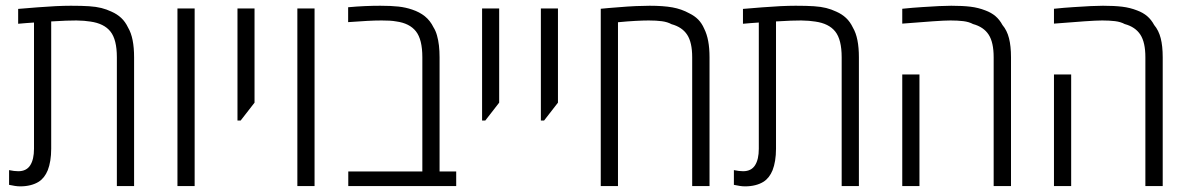

<svg xmlns="http://www.w3.org/2000/svg" viewBox="-20 -660 4218 681"><path d="M51.8 1Q43 1 33.2 -0.5Q23.4 -2 12.2 -4.4V-56.6Q30.8 -52.7 44.9 -52.7Q73.7 -52.7 87.2 -73.7Q100.6 -94.7 100.6 -132.3V-580.1Q86.4 -579.6 72.5 -578.1Q58.6 -576.7 44.4 -575.7V-628.4Q79.1 -631.3 113 -634Q147 -636.7 177.5 -638.2Q208 -639.6 231.4 -639.6Q271 -639.6 296.1 -637.9Q321.3 -636.2 339.6 -631.6Q357.9 -627 375.5 -618.7Q395.5 -609.9 409.9 -596.4Q424.3 -583 434.1 -562.5Q445.3 -543.5 450.4 -517.3Q455.6 -491.2 455.6 -457V0H394.5V-457Q394.5 -519.5 371.8 -548.1Q349.1 -576.7 300.8 -583.5Q280.8 -586.9 251 -587.4Q236.3 -587.4 213.9 -586.7Q191.4 -585.9 161.6 -584V-132.3Q161.6 -109.4 158.4 -90.3Q155.3 -71.3 149.4 -56.2Q138.2 -28.8 117.7 -15.6Q104.5 -7.3 87.9 -3.2Q71.3 1 51.8 1Z M609.4 0V-629.9H670.4V0Z M822.3 -232.4V-629.9H882.8V-295.9L833.5 -232.4Z M1034.7 0V-629.9H1095.7V0Z M1215.3 0V-51.8H1478V-457Q1478 -520 1455.3 -548.8Q1432.6 -577.6 1385.3 -584Q1375 -585.9 1362.1 -586.7Q1349.1 -587.4 1333.5 -587.4Q1309.6 -587.4 1282.5 -585.9Q1255.4 -584.5 1214.8 -581.5V-634.3Q1246.1 -637.2 1274.4 -638.4Q1302.7 -639.6 1328.6 -639.6Q1367.2 -639.6 1393.3 -636.7Q1419.4 -633.8 1441.9 -626Q1468.3 -617.2 1487.1 -602.1Q1505.9 -586.9 1517.6 -563Q1525.4 -550.8 1530 -534.2Q1534.7 -517.6 1536.9 -498.5Q1539.1 -479.5 1539.1 -457V-51.8H1598.1V0Z M1689.9 -232.4V-629.9H1750.5V-295.9L1701.2 -232.4Z M1898.4 -232.4V-629.9H1959V-295.9L1909.7 -232.4Z M2110.8 0V-628.9Q2124 -630.4 2139.6 -631.6Q2155.3 -632.8 2173.8 -634.3Q2207.5 -637.2 2235.4 -638.4Q2263.2 -639.6 2284.2 -639.6Q2332.5 -639.6 2365 -633.8Q2397.5 -627.9 2424.8 -612.8Q2443.8 -603.5 2456.5 -590.6Q2469.2 -577.6 2477.5 -558.6Q2487.3 -539.1 2491.9 -514.2Q2496.6 -489.3 2496.6 -457V0H2435.1V-457Q2435.1 -509.8 2417.2 -536.9Q2399.4 -564 2361.8 -574.2Q2347.7 -582 2327.9 -584.7Q2308.1 -587.4 2280.8 -587.4Q2261.2 -587.4 2233.9 -585.9Q2206.5 -584.5 2171.9 -581.1V0Z M2622.6 1Q2613.8 1 2604 -0.5Q2594.2 -2 2583 -4.4V-56.6Q2601.6 -52.7 2615.7 -52.7Q2644.5 -52.7 2658 -73.7Q2671.4 -94.7 2671.4 -132.3V-580.1Q2657.2 -579.6 2643.3 -578.1Q2629.4 -576.7 2615.2 -575.7V-628.4Q2649.9 -631.3 2683.8 -634Q2717.8 -636.7 2748.3 -638.2Q2778.8 -639.6 2802.2 -639.6Q2841.8 -639.6 2866.9 -637.9Q2892.1 -636.2 2910.4 -631.6Q2928.7 -627 2946.3 -618.7Q2966.3 -609.9 2980.7 -596.4Q2995.1 -583 3004.9 -562.5Q3016.1 -543.5 3021.2 -517.3Q3026.4 -491.2 3026.4 -457V0H2965.3V-457Q2965.3 -519.5 2942.6 -548.1Q2919.9 -576.7 2871.6 -583.5Q2851.6 -586.9 2821.8 -587.4Q2807.1 -587.4 2784.7 -586.7Q2762.2 -585.9 2732.4 -584V-132.3Q2732.4 -109.4 2729.2 -90.3Q2726.1 -71.3 2720.2 -56.2Q2709 -28.8 2688.5 -15.6Q2675.3 -7.3 2658.7 -3.2Q2642.1 1 2622.6 1Z M3504.4 0V-457Q3504.4 -509.8 3486.6 -537.1Q3468.8 -564.5 3431.2 -574.7Q3417 -582.5 3396.7 -585Q3376.5 -587.4 3351.6 -587.4Q3330.6 -587.4 3289.3 -584.5Q3248 -581.5 3180.2 -576.2V-628.9Q3198.2 -630.9 3215.8 -632.3Q3233.4 -633.8 3250 -634.8Q3284.7 -637.2 3310.5 -638.4Q3336.4 -639.6 3354 -639.6Q3394.5 -639.6 3422.4 -636.2Q3450.2 -632.8 3475.1 -623Q3496.1 -615.2 3510.7 -602.8Q3525.4 -590.3 3535.6 -571.3Q3551.8 -552.2 3558.8 -524.4Q3565.9 -496.6 3565.9 -457V0ZM3180.2 0V-396H3241.2V0Z M4042.5 0V-457Q4042.5 -509.8 4024.7 -537.1Q4006.8 -564.5 3969.2 -574.7Q3955.1 -582.5 3934.8 -585Q3914.6 -587.4 3889.6 -587.4Q3868.7 -587.4 3827.4 -584.5Q3786.1 -581.5 3718.3 -576.2V-628.9Q3736.3 -630.9 3753.9 -632.3Q3771.5 -633.8 3788.1 -634.8Q3822.8 -637.2 3848.6 -638.4Q3874.5 -639.6 3892.1 -639.6Q3932.6 -639.6 3960.4 -636.2Q3988.3 -632.8 4013.2 -623Q4034.2 -615.2 4048.8 -602.8Q4063.5 -590.3 4073.7 -571.3Q4089.8 -552.2 4096.9 -524.4Q4104 -496.6 4104 -457V0ZM3718.3 0V-396H3779.3V0Z"/></svg>

Font: Open Sans SemiCondensed Light
Style: Regular
Weight: 300
Width: 4
Designer: Monotype Design Team
Foundry: Monotype Imaging Inc.
Version: Version 3.000